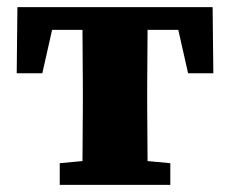

<svg xmlns="http://www.w3.org/2000/svg" viewBox="-20 -520 647 540"><path d="M27 -314 29 -500H578L580 -314H509L469 -491L531 -436H76L139 -491L99 -314ZM148 0V-61L254 -71H353L459 -61V0ZM211 0Q212 -30 212 -67.5Q212 -105 212.5 -144Q213 -183 213 -217V-283Q213 -317 212.5 -356Q212 -395 212 -433Q212 -471 211 -500H396Q395 -471 395 -433Q395 -395 394.5 -356Q394 -317 394 -283V-217Q394 -183 394.5 -144Q395 -105 395 -67.5Q395 -30 396 0Z"/></svg>

Font: Source Serif 4 ExtraBold
Style: Regular
Weight: 800
Designer: Frank Grießhammer
Foundry: Adobe Systems Incorporated
Version: Version 4.004;hotconv 1.0.116;makeotfexe 2.5.65601